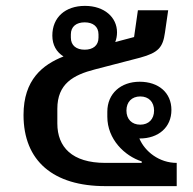

<svg xmlns="http://www.w3.org/2000/svg" viewBox="-20 -633 658 653"><path d="M455 -355C391 -355 345 -315 345 -253V-236C345 -160 403 -103 462 -84V-79H338C225 -79 175 -133 175 -213V-263C175 -348 229 -378 303 -397L457 -437C519 -454 534 -472 541 -522L552 -598H449L436 -507L372 -490C376 -500 378 -512 378 -523C378 -574 335 -613 269 -613C202 -613 158 -574 158 -512C158 -480 172 -456 196 -441C125 -413 60 -362 60 -242C60 -85 162 0 338 0H581V-79C522 -79 473 -117 454 -162H455C519 -162 563 -200 563 -259C563 -318 519 -355 455 -355ZM268 -464C240 -464 221 -478 221 -505V-516C221 -543 240 -557 268 -557C296 -557 315 -543 315 -516V-505C315 -478 296 -464 268 -464ZM457 -209C428 -209 410 -228 410 -257C410 -286 428 -305 457 -305C486 -305 504 -286 504 -257C504 -228 486 -209 457 -209Z"/></svg>

Font: IBM Plex Thai Looped Medium
Style: Regular
Weight: 500
Designer: Mike Abbink, Paul van der Laan, Pieter van Rosmalen, Ben Mitchell, Mark Frömberg
Foundry: Bold Monday
Version: Version 1.0